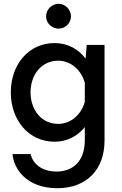

<svg xmlns="http://www.w3.org/2000/svg" viewBox="-20 -737 641 1012"><path d="M289 -586C324 -586 354 -615 354 -651C354 -687 324 -717 289 -717C253 -717 223 -687 223 -651C223 -615 253 -586 289 -586ZM531 -500H437L431 -428C393 -479 336 -510 268 -510C130 -510 37 -396 37 -250C37 -105 130 10 268 10C334 10 389 -20 427 -67V-2C428 113 365 163 288 167C199 171 150 122 142 75H46C51 148 116 255 282 255C439 255 531 154 531 4ZM287 -84C198 -84 141 -158 141 -250C141 -343 198 -417 287 -417C353 -417 409 -368 427 -300V-201C409 -133 353 -84 287 -84Z"/></svg>

Font: Oakes Medium
Style: Regular
Weight: 500
Designer: Samuel Oakes
Foundry: Samuel Oakes
Version: Version 1.003;PS 001.003;hotconv 1.0.88;makeotf.lib2.5.64775